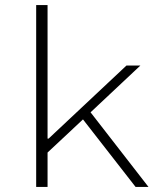

<svg xmlns="http://www.w3.org/2000/svg" viewBox="-20 -739 639 759"><path d="M123 0V-719H168V-191H172L480 -480H535L338 -295L567 0H516L308 -267L168 -136V0Z"/></svg>

Font: Source Code Pro Light
Style: Regular
Weight: 300
Monospace: yes
Designer: Paul D. Hunt, Teo Tuominen
Foundry: Adobe Systems Incorporated
Version: Version 2.030;PS 1.0;hotconv 16.6.51;makeotf.lib2.5.65220